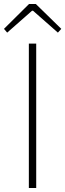

<svg xmlns="http://www.w3.org/2000/svg" viewBox="-35 -945 328 965"><path d="M110 0V-726H147V0ZM1 -781 -15 -800 111 -925H145L273 -800L256 -781L131 -891H126Z"/></svg>

Font: Noto Sans HK Thin Thin
Style: Regular
Weight: 250
Version: Version 2.004-H2;hotconv 1.0.118;makeotfexe 2.5.65603